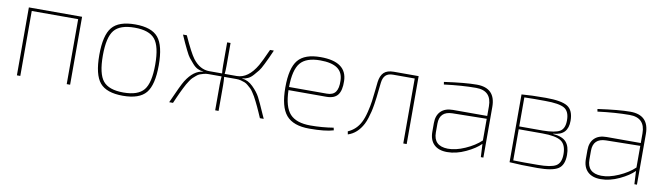

<svg xmlns="http://www.w3.org/2000/svg" viewBox="-32 -908 4630 1336"><g transform="rotate(10 2283.0 -240.0)"><path d="M470 -480V0H446V-459H118V0H94V-480Z M681 -435.5Q728 -492 844 -492Q960 -492 1007 -435.5Q1054 -379 1054 -240Q1054 -101 1007 -44.5Q960 12 844 12Q728 12 681 -44.5Q634 -101 634 -240Q634 -379 681 -435.5ZM988 -419Q947 -469 844 -469Q741 -469 700 -419Q659 -369 659 -240Q659 -111 700 -61Q741 -11 844 -11Q947 -11 988 -61Q1029 -111 1029 -240Q1029 -369 988 -419Z M1641 -251V-250Q1683 -247 1719 -211.5Q1755 -176 1772.5 -142.5Q1790 -109 1824 -31Q1833 -11 1838 0H1811Q1806 -12 1794 -39Q1782 -66 1777 -76.5Q1772 -87 1761 -109.5Q1750 -132 1744 -142Q1738 -152 1727 -169Q1716 -186 1707.5 -193.5Q1699 -201 1686.5 -212Q1674 -223 1662 -227.5Q1650 -232 1635 -236Q1620 -240 1603 -240H1516Q1519 -210 1519 -182V0H1495V-182Q1495 -210 1498 -240H1405Q1388 -240 1373 -236Q1358 -232 1346 -227.5Q1334 -223 1321.5 -212Q1309 -201 1300.5 -193.5Q1292 -186 1281 -169Q1270 -152 1264 -142Q1258 -132 1247 -109.5Q1236 -87 1231 -76.5Q1226 -66 1214 -39Q1202 -12 1197 0H1170Q1227 -129 1247 -161Q1300 -245 1367 -250V-251Q1345 -253 1326 -262Q1307 -271 1288.5 -292.5Q1270 -314 1259 -327.5Q1248 -341 1230 -378Q1212 -415 1207 -426Q1202 -437 1183 -480H1210Q1262 -365 1291 -326Q1341 -261 1407 -261H1498Q1495 -281 1495 -319V-480H1519V-319Q1519 -281 1516 -261H1601Q1682 -261 1742 -364Q1760 -395 1798 -480H1825Q1806 -437 1801 -426Q1796 -415 1778 -378Q1760 -341 1749 -327.5Q1738 -314 1719.5 -292.5Q1701 -271 1682 -262Q1663 -253 1641 -251Z M2240 -227H1973Q1976 -108 2021 -59.5Q2066 -11 2165 -11Q2248 -11 2328 -24L2332 -6Q2274 12 2162 12Q2048 12 1998 -46.5Q1948 -105 1948 -242Q1948 -379 1995 -435.5Q2042 -492 2154 -492Q2340 -492 2343 -356Q2345 -290 2321 -258.5Q2297 -227 2240 -227ZM1973 -249H2240Q2283 -249 2301.5 -275Q2320 -301 2318 -354Q2317 -413 2276.5 -441Q2236 -469 2155 -469Q2056 -469 2015 -419.5Q1974 -370 1973 -249Z M2848 -480V0H2824V-459H2671Q2636 -459 2618.5 -441.5Q2601 -424 2597 -389Q2596 -380 2591.5 -340Q2587 -300 2585.5 -284.5Q2584 -269 2578.5 -234.5Q2573 -200 2568 -180Q2563 -160 2555 -134Q2547 -108 2537 -89Q2499 -16 2433 5L2429 -16Q2488 -42 2517 -100Q2532 -129 2543 -174Q2554 -219 2558.5 -252.5Q2563 -286 2568 -333.5Q2573 -381 2574 -390Q2580 -436 2603 -458Q2626 -480 2673 -480Z M3031 -453 3028 -471Q3177 -492 3257 -492Q3390 -492 3390 -358V0H3372L3367 -93Q3332 -57 3265 -25.5Q3198 6 3134 6Q3074 6 3041.5 -25.5Q3009 -57 3009 -115V-177Q3009 -231 3039 -260.5Q3069 -290 3124 -290H3366V-358Q3366 -469 3256 -469Q3157 -469 3031 -453ZM3034 -177V-115Q3034 -20 3134 -18Q3189 -17 3256 -46.5Q3323 -76 3366 -117V-270L3124 -266Q3034 -264 3034 -177Z M3839 -248V-246Q3905 -241 3932.5 -210Q3960 -179 3960 -119Q3960 -47 3919 -20.5Q3878 6 3773 6Q3651 6 3575 0V-479Q3641 -485 3746 -485Q3857 -485 3900 -458Q3943 -431 3943 -357Q3943 -306 3918 -279Q3893 -252 3839 -248ZM3598 -257H3764Q3852 -258 3885 -278Q3918 -298 3918 -356Q3918 -420 3880.5 -441.5Q3843 -463 3746 -463Q3661 -464 3598 -462ZM3598 -237V-17Q3669 -15 3772 -16Q3864 -16 3899.5 -37Q3935 -58 3935 -120Q3935 -187 3897.5 -212Q3860 -237 3764 -237Z M4116 -453 4113 -471Q4262 -492 4342 -492Q4475 -492 4475 -358V0H4457L4452 -93Q4417 -57 4350 -25.5Q4283 6 4219 6Q4159 6 4126.5 -25.5Q4094 -57 4094 -115V-177Q4094 -231 4124 -260.5Q4154 -290 4209 -290H4451V-358Q4451 -469 4341 -469Q4242 -469 4116 -453ZM4119 -177V-115Q4119 -20 4219 -18Q4274 -17 4341 -46.5Q4408 -76 4451 -117V-270L4209 -266Q4119 -264 4119 -177Z"/></g></svg>

Font: Exo 2.0 Thin
Style: Regular
Weight: 250
Designer: Natanael Gama
Version: Version 1.001;PS 001.001;hotconv 1.0.70;makeotf.lib2.5.58329